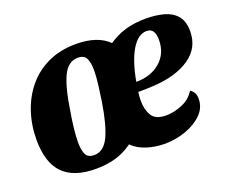

<svg xmlns="http://www.w3.org/2000/svg" viewBox="-95 -680 1015 850"><g transform="rotate(-20 412.5 -255.0)"><path d="M226 20Q122 20 71.5 -31.5Q21 -83 21 -190Q21 -259 41.5 -320.5Q62 -382 101 -429Q140 -476 197.5 -503Q255 -530 329 -530Q431 -530 482 -479Q518 -504 560.5 -517Q603 -530 660 -530Q705 -530 742.5 -520Q780 -510 802.5 -484Q825 -458 825 -411Q825 -332 760.5 -288Q696 -244 589 -238Q553 -236 517 -236Q514 -216 514 -195Q514 -153 531.5 -124.5Q549 -96 599 -96Q634 -96 673.5 -112Q713 -128 734 -163Q747 -155 752.5 -143.5Q758 -132 758 -116Q758 -75 727.5 -44.5Q697 -14 649 3Q601 20 549 20Q507 20 466.5 7.5Q426 -5 399 -32Q364 -6 321.5 7Q279 20 226 20ZM524 -281Q594 -281 638 -319.5Q682 -358 682 -422Q682 -448 673 -462.5Q664 -477 643 -477Q603 -477 572 -426Q541 -375 524 -281ZM239 -40Q283 -40 308.5 -92Q334 -144 351 -252Q356 -286 361 -325Q366 -364 366 -394Q366 -428 356.5 -449Q347 -470 317 -470Q271 -470 246 -418Q221 -366 205 -258Q199 -225 194.5 -185.5Q190 -146 190 -116Q190 -82 199.5 -61Q209 -40 239 -40Z"/></g></svg>

Font: Sansita Swashed
Style: Bold
Weight: 700
Designer: Pablo Cosgaya
Foundry: Omnibus-Type
Version: Version 1.003; ttfautohint (v1.8.3)